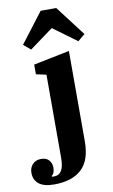

<svg xmlns="http://www.w3.org/2000/svg" viewBox="-201 -848 657 1114"><g transform="rotate(-10 127.5 -291.0)"><path d="M25 212Q-35 212 -64.5 188.5Q-94 165 -94 123Q-94 93 -75.5 73Q-57 53 -26 53Q6 53 21.5 71Q37 89 37 115Q37 148 19 161V165Q24 166 27.5 166Q31 166 35 166Q61 166 76 142.5Q91 119 91 65V-423L31 -436V-493L243 -536V-3Q243 108 187 160Q131 212 25 212ZM-13 -617 122 -794H214L349 -617L307 -582L168 -684L29 -582Z"/></g></svg>

Font: IBM Plex Serif
Style: Bold
Weight: 700
Designer: Mike Abbink, Paul van der Laan, Pieter van Rosmalen
Foundry: Bold Monday
Version: Version 2.008